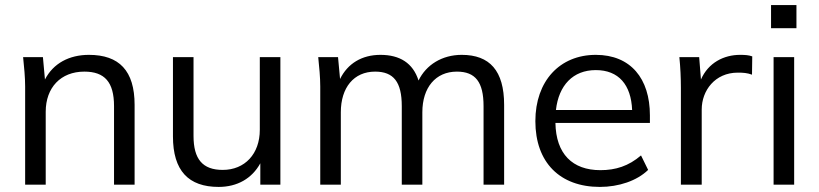

<svg xmlns="http://www.w3.org/2000/svg" viewBox="-20 -727 3225 756"><path d="M79 -386V0H160V-287C160 -382 219 -445 312 -445C392 -445 429 -404 429 -309V0H510V-314C510 -449 449 -511 330 -511C253 -511 190 -478 157 -414L149 -502H71C75 -463 79 -423 79 -386Z M841 9C914 9 972 -24 1005 -84V0H1084V-502H1003V-216C1003 -121 944 -58 857 -58C778 -58 742 -100 742 -192V-502H661V-190C661 -55 722 9 841 9Z M1241 -386V0H1322V-285C1322 -382 1373 -445 1457 -445C1530 -445 1562 -404 1562 -309V0H1643V-285C1643 -382 1695 -445 1779 -445C1852 -445 1884 -404 1884 -309V0H1965V-314C1965 -449 1908 -511 1798 -511C1721 -511 1658 -472 1628 -410C1606 -479 1554 -511 1478 -511C1405 -511 1349 -477 1319 -416L1311 -502H1233C1237 -463 1241 -423 1241 -386Z M2342 9C2416 9 2488 -15 2532 -58L2504 -115C2455 -73 2404 -57 2344 -57C2234 -57 2169 -121 2167 -243H2539V-273C2539 -418 2463 -511 2326 -511C2184 -511 2088 -408 2088 -250C2088 -87 2185 9 2342 9ZM2169 -294C2180 -391 2236 -451 2326 -451C2416 -451 2465 -393 2469 -294Z M2661 -381V0H2743V-296C2743 -370 2795 -441 2885 -441C2906 -441 2922 -440 2941 -433L2942 -505C2928 -510 2914 -511 2894 -511C2830 -511 2769 -480 2740 -414L2733 -502H2655C2659 -463 2661 -421 2661 -381Z M3026 0H3107V-502H3026ZM3016 -616H3116V-707H3016Z"/></svg>

Font: Poppy and Pepper
Style: Regular
Weight: 400
Designer: Thy Ha
Foundry: Thy Ha
Version: Version 0.001;Glyphs 3.2 (3227)